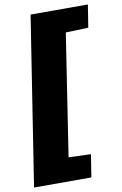

<svg xmlns="http://www.w3.org/2000/svg" viewBox="-119 -798 638 1003"><g transform="rotate(-10 199.5 -296.5)"><path d="M-22 150 117 -743H421L402 -623L282 -619L183 26L301 30L282 150Z"/></g></svg>

Font: Azeri Sans Black
Style: Italic
Weight: 900
Designer: Hector Gatti & Omnibus-Type (original fonts) / Cristiano Sobral (main changes and remastering)
Foundry: Omnibus-Type
Version: Version 0.07;August 21, 2020;FontCreator 13.0.0.2681 64-bit;